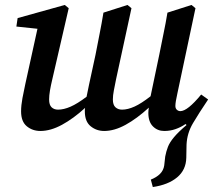

<svg xmlns="http://www.w3.org/2000/svg" viewBox="-20 -514 864 774"><path d="M642 14Q615 14 596.5 -4.5Q578 -23 578 -59Q578 -64 578.5 -69Q579 -74 580 -80Q532 -36 486.5 -11Q441 14 400 14Q369 14 345.5 -5Q322 -24 322 -65Q322 -68 322 -71.5Q322 -75 323 -79Q276 -36 230 -11Q184 14 143 14Q111 14 88 -5Q65 -24 65 -65Q65 -89 70.5 -118.5Q76 -148 82 -175L131 -398L46 -407L51 -441L241 -494L257 -481L191 -195Q185 -170 181.5 -149.5Q178 -129 178 -113Q178 -91 188 -81.5Q198 -72 214 -72Q237 -72 264.5 -84Q292 -96 329 -124Q331 -136 334 -148.5Q337 -161 339 -173L365 -293Q373 -335 381.5 -377.5Q390 -420 397 -463L494 -494L510 -481L448 -195Q443 -170 439 -149.5Q435 -129 435 -113Q435 -91 445.5 -81.5Q456 -72 472 -72Q495 -72 522.5 -84.5Q550 -97 587 -126L622 -293Q630 -335 639 -377.5Q648 -420 655 -463L752 -494L768 -481L695 -137Q687 -102 687 -87Q687 -77 693 -71.5Q699 -66 707 -66Q736 -66 791 -133L819 -113Q782 -58 758 -17.5Q734 23 732 69L731 122Q730 171 694 201Q658 231 596 240L588 210Q611 201 625 187Q639 173 642 153L646 117Q650 96 657 78Q664 60 681.5 39Q699 18 732 -10L728 -14Q709 -1 687.5 6.5Q666 14 642 14Z"/></svg>

Font: Source Serif 4 Semibold
Style: Italic
Weight: 600
Italic angle: -12°
Designer: Frank Grießhammer
Foundry: Adobe
Version: Version 4.005;hotconv 1.1.0;makeotfexe 2.6.0